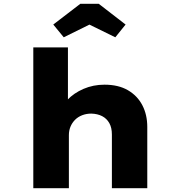

<svg xmlns="http://www.w3.org/2000/svg" viewBox="-20 -989 941 1009"><path d="M155 0V-740H337V-399L290 -383Q300 -428 334 -464Q368 -500 419 -522Q470 -544 529 -544Q602 -544 652 -515Q702 -486 728 -436Q754 -386 754 -322V0H568V-282Q568 -318 554.5 -342Q541 -366 517 -378.5Q493 -391 460 -392Q434 -392 412 -383.5Q390 -375 374.5 -359.5Q359 -344 350.5 -323.5Q342 -303 342 -279V0H249Q206 0 182.5 0Q159 0 155 0ZM315 -793 260 -860 402 -969H499L640 -860L586 -793L435 -867H465Z"/></svg>

Font: Lexend Mega ExtraBold
Style: Regular
Weight: 800
Designer: Bonnie Shaver-Troup, Thomas Jockin
Foundry: Lexend
Version: Version 1.007